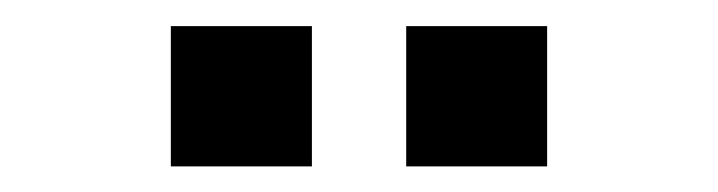

<svg xmlns="http://www.w3.org/2000/svg" viewBox="-20 -771 550 147"><path d="M398.9 -643.6V-751H291V-643.6ZM218.8 -643.6V-751H110.8V-643.6Z"/></svg>

Font: Winston Medium
Style: Regular
Weight: 500
Designer: Vernon Adams, Kim Jin-seong, David Berlow, Cristiano Sobral
Foundry: The Winston Project Authors
Version: Version 3.004